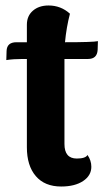

<svg xmlns="http://www.w3.org/2000/svg" viewBox="-20 -670 395 700"><path d="M217 -516Q319 -516 337 -520L336 -488Q334 -455 301 -455H215V-426V-145Q215 -92 260 -92Q292 -92 299 -105Q313 -85 313 -62Q313 -30 283 -10Q253 10 203 10Q143 10 110.5 -28Q78 -66 78 -133V-455H63Q29 -455 3 -451L4 -484Q5 -516 40 -516H78V-580Q78 -612 100 -631Q122 -650 157 -650Q202 -650 235 -620Q222 -570 217 -516Z"/></svg>

Font: Arima Koshi Bold
Style: Regular
Weight: 700
Designer: Joana Correia and Natanael Gama
Foundry: NDISCOVER
Version: Version 1.019;PS 001.019;hotconv 1.0.88;makeotf.lib2.5.64775